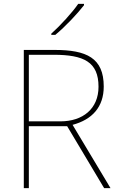

<svg xmlns="http://www.w3.org/2000/svg" viewBox="-20 -1023 617 992"><path d="M414 -996V-1003H384C355 -960 290 -889 245 -849V-843H266C319 -887 379 -951 414 -996ZM262 -765H103V-51H129V-371H327L518 -51H551L355 -378C456 -405 516 -470 516 -576C516 -724 427 -765 262 -765ZM257 -740C413 -740 489 -703 489 -575C489 -461 408 -396 292 -396H129V-740Z"/></svg>

Font: Noto Sans Tamil UI Thin
Style: Regular
Weight: 100
Designer: Jelle Bosma - Monotype Design Team
Foundry: Monotype Imaging Inc.
Version: Version 2.004